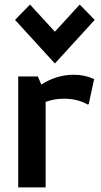

<svg xmlns="http://www.w3.org/2000/svg" viewBox="-20 -811 439 831"><path d="M45 0ZM58.8 -480V0H177.5V-370Q215 -383.8 256.2 -383.8Q316.2 -383.8 358.8 -358.8L363.8 -360L387.5 -468.8Q346.2 -487.5 300 -487.5Q225 -487.5 158.8 -445L143.8 -480ZM325 -791.2 390 -725 217.5 -536.2 45 -725 110 -791.2 217.5 -673.8Z"/></svg>

Font: Cambay
Style: Bold
Weight: 700
Designer: Pooja Saxena
Foundry: Pooja Saxena
Version: Version 1.096;PS 001.096;hotconv 1.0.70;makeotf.lib2.5.58329